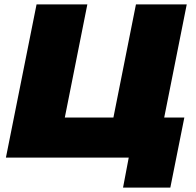

<svg xmlns="http://www.w3.org/2000/svg" viewBox="-20 -720 897 877"><path d="M7 0 147 -700H379L276 -183H498L601 -700H833L730 -183H822L758 137H542L568 0H461Z"/></svg>

Font: Montserrat Black
Style: Italic
Weight: 900
Italic angle: -11.3°
Designer: Julieta Ulanovsky
Foundry: Julieta Ulanovsky
Version: Version 9.000; ttfautohint (v1.8.4.7-5d5b)